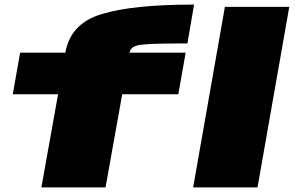

<svg xmlns="http://www.w3.org/2000/svg" viewBox="-20 -815 1305 835"><path d="M160 0H439L511.5 -405H755.5L787.5 -586H542.5L543.5 -587Q548 -614 590.5 -620Q633 -626 771 -626H795L824 -795H818Q559 -795 422.8 -754Q286.5 -713 264.5 -587L263.5 -586H67.5L35.5 -405H232.5ZM820 0H1100L1238 -785H958Z"/></svg>

Font: Anybody ExtraExpanded Black
Style: Italic
Weight: 900
Width: 8
Italic angle: -10°
Version: Version 1.113;gftools[0.9.25]